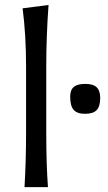

<svg xmlns="http://www.w3.org/2000/svg" viewBox="-20 -764 440 784"><path d="M175.8 0H80.1Q86.4 -106.4 86.4 -219.2V-493.7Q86.4 -621.1 72.3 -730L178.2 -743.7Q168.9 -615.2 168.9 -493.7V-219.2Q168.9 -93.8 175.8 0ZM327.1 -299.3Q294.9 -299.3 280.8 -315.4Q266.6 -331.5 266.6 -369.1Q266.6 -396.5 281.2 -408.9Q295.9 -421.4 328.1 -421.4Q360.4 -421.4 374.8 -407.5Q389.2 -393.6 389.2 -364.3Q389.2 -329.6 374.8 -314.5Q360.4 -299.3 327.1 -299.3Z"/></svg>

Font: Commissioner Flair
Style: Regular
Weight: 400
Designer: Kostas Bartsokas
Foundry: Kostas Bartsokas
Version: Version 1.000